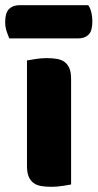

<svg xmlns="http://www.w3.org/2000/svg" viewBox="-47 -712 376 740"><path d="M227 -1Q216 1 194.5 4.5Q173 8 151 8Q129 8 111.5 5Q94 2 82 -7Q70 -16 63.5 -31.5Q57 -47 57 -72V-479Q68 -481 89.5 -484.5Q111 -488 133 -488Q155 -488 172.5 -485Q190 -482 202 -473Q214 -464 220.5 -448.5Q227 -433 227 -408ZM-11 -564Q-16 -575 -21.5 -591.5Q-27 -608 -27 -626Q-27 -663 -12 -677.5Q3 -692 28 -692H293Q301 -681 305 -664.5Q309 -648 309 -630Q309 -593 294.5 -578.5Q280 -564 255 -564Z"/></svg>

Font: Baloo Cyrillic
Style: Regular
Weight: 400
Designer: Ek Type, Denis Ignatov
Foundry: Ek Type
Version: Version 1.50 July 26, 2019